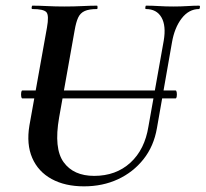

<svg xmlns="http://www.w3.org/2000/svg" viewBox="-20 -645 727 679"><path d="M59 -297Q56 -297 55 -304Q54 -311 55 -318Q56 -325 59 -325H601Q604 -325 605 -318Q606 -311 605 -304Q604 -297 601 -297ZM559 -501Q568 -554 551 -583.5Q534 -613 496 -613Q493 -613 494 -619Q495 -625 496 -625Q519 -625 542.5 -623.5Q566 -622 594 -622Q619 -622 642.5 -623.5Q666 -625 684 -625Q688 -625 687 -619Q686 -613 684 -613Q648 -613 622.5 -580Q597 -547 588 -494L535 -192Q524 -128 487.5 -82Q451 -36 397 -11Q343 14 277 14Q210 14 162.5 -12Q115 -38 94 -86.5Q73 -135 84 -201L146 -547Q154 -591 144 -602Q134 -613 95 -613Q91 -613 92 -619Q93 -625 94 -625Q118 -625 147 -623.5Q176 -622 207 -622Q242 -622 271.5 -623.5Q301 -625 323 -625Q325 -625 325 -619Q325 -613 323 -613Q295 -613 279.5 -606Q264 -599 256.5 -583Q249 -567 244 -538L189 -229Q170 -120 205 -71.5Q240 -23 313 -23Q390 -23 441 -69.5Q492 -116 505 -198Z"/></svg>

Font: Cormorant
Style: Bold Italic
Weight: 700
Italic angle: -10°
Designer: Christian Thalmann (Catharsis Fonts)
Foundry: Catharsis Fonts
Version: Version 4.000